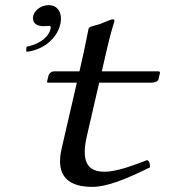

<svg xmlns="http://www.w3.org/2000/svg" viewBox="-20 -718 680 748"><path d="M170.1 -698C135.1 -698 113.4 -673 109.7 -657C105.8 -640 110.2 -616 150.2 -616C174.4 -616 180.7 -622.6 176.2 -603C170.9 -580 143.5 -548 83.7 -536C82.1 -529 81.1 -520 84.1 -516C123.3 -521 155.3 -537.9 177.1 -559C197.7 -579 209.8 -601 215.3 -625C223.6 -661 209.1 -698 170.1 -698ZM190.6 -440C176.6 -440 169.8 -428 168 -420L163.8 -402C162.7 -397 163.4 -396 167.4 -396H279.4L220.1 -139C194.2 -27 251.7 10 339.7 10C398.2 10 472.8 -21 564.2 -66C564.6 -76.3 562.5 -93 552.7 -94C492.9 -71 431.8 -49 388.3 -49C337.3 -49 290.9 -69 318.2 -187L366.4 -396H570.4C580.4 -396 595.3 -400 597.4 -409L603.2 -434C604.1 -438 601.6 -440 596.6 -440H376.6L397.1 -529C412.1 -594 425.4 -634 425.4 -634C426.8 -640.4 424.4 -642.8 419.7 -642.8C412.4 -642.8 388.5 -631.7 371.3 -625.1C352.7 -618 327.2 -616 324.9 -606C322.2 -594.4 315.2 -551 289.6 -440.1Z"/></svg>

Font: Linux Libertine Mono O
Style: Mono Oblique
Weight: 400
Italic angle: -13°
Designer: Philipp H. Poll
Foundry: Philipp H. Poll
Version: Version 5.1.7